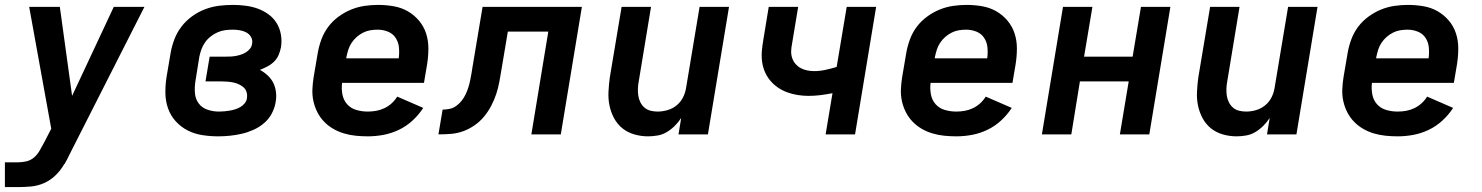

<svg xmlns="http://www.w3.org/2000/svg" viewBox="-24 -548 6044 783"><path d="M-4 215V114H48Q66 114 83.5 110Q101 106 115 94Q129 82 138 65.5Q147 49 156 33L185 -23L95 -520H220L270 -157L440 -520H565L261 79Q256 90 250.5 100.5Q245 111 239 121H238Q224 146 203 166.5Q182 187 156 198.5Q130 210 102.5 212.5Q75 215 48 215Z M866 8Q833 8 801 3Q769 -2 741.5 -16Q714 -30 693 -53Q672 -76 661.5 -105.5Q651 -135 650.5 -167.5Q650 -200 655 -233L672 -333Q677 -361 687.5 -388.5Q698 -416 716.5 -440Q735 -464 760 -482Q785 -500 813 -510.5Q841 -521 869.5 -524.5Q898 -528 927 -528Q952 -528 978.5 -524.5Q1005 -521 1028 -512.5Q1051 -504 1071 -489.5Q1091 -475 1104 -454Q1117 -433 1121.5 -407.5Q1126 -382 1122 -356Q1119 -340 1112.5 -324.5Q1106 -309 1094 -297Q1082 -285 1066.5 -277Q1051 -269 1036 -263Q1053 -254 1067.5 -240.5Q1082 -227 1090.5 -210Q1099 -193 1101.5 -172Q1104 -151 1100 -131Q1096 -107 1084 -84.5Q1072 -62 1052.5 -45.5Q1033 -29 1009.5 -18.5Q986 -8 962 -2.5Q938 3 914 5.5Q890 8 866 8ZM869 -93Q880 -93 891 -94Q902 -95 913.5 -97Q925 -99 936 -102.5Q947 -106 957 -112Q967 -118 974.5 -127.5Q982 -137 983 -148Q985 -161 981.5 -172.5Q978 -184 969.5 -191.5Q961 -199 950.5 -204Q940 -209 928 -211.5Q916 -214 904 -215Q892 -216 880 -216H814L831 -317H896Q907 -317 917.5 -317.5Q928 -318 938.5 -320Q949 -322 959.5 -325.5Q970 -329 979.5 -335Q989 -341 996 -350Q1003 -359 1004 -370Q1007 -384 1000 -396.5Q993 -409 981 -415.5Q969 -422 954.5 -424.5Q940 -427 926 -427Q910 -427 894.5 -425Q879 -423 864 -416.5Q849 -410 835.5 -399.5Q822 -389 812.5 -375.5Q803 -362 797.5 -347Q792 -332 789 -317L773 -217Q769 -192 771 -168Q773 -144 786.5 -126Q800 -108 822.5 -100.5Q845 -93 869 -93Z M1476 8Q1451 8 1426.5 5.5Q1402 3 1378.5 -4Q1355 -11 1334.5 -23Q1314 -35 1298 -51.5Q1282 -68 1271 -89Q1260 -110 1254.5 -134Q1249 -158 1250 -183Q1251 -208 1255 -233L1272 -333Q1277 -361 1287 -388Q1297 -415 1314.5 -438.5Q1332 -462 1356.5 -480Q1381 -498 1408 -509Q1435 -520 1463 -524Q1491 -528 1518 -528Q1550 -528 1581.5 -522.5Q1613 -517 1639 -502Q1665 -487 1684.5 -464Q1704 -441 1713.5 -412Q1723 -383 1723 -351Q1723 -319 1718 -287L1705 -210H1371Q1368 -186 1372.5 -162.5Q1377 -139 1392 -122.5Q1407 -106 1429.5 -99.5Q1452 -93 1476 -93Q1493 -93 1510 -96Q1527 -99 1543 -106.5Q1559 -114 1572.5 -126Q1586 -138 1596 -154L1702 -108Q1684 -80 1658.5 -56.5Q1633 -33 1602.5 -18.5Q1572 -4 1540 2Q1508 8 1476 8ZM1602 -310Q1605 -332 1603 -354Q1601 -376 1589.5 -393.5Q1578 -411 1558 -419Q1538 -427 1516 -427Q1501 -427 1486 -424.5Q1471 -422 1457 -415Q1443 -408 1431 -397.5Q1419 -387 1410 -373.5Q1401 -360 1396.5 -345.5Q1392 -331 1389 -317L1388 -310Z M1764 0 1781 -101Q1795 -101 1809.5 -104Q1824 -107 1836.5 -116Q1849 -125 1858.5 -137Q1868 -149 1874.5 -162.5Q1881 -176 1885.5 -190Q1890 -204 1893 -218.5Q1896 -233 1898.5 -247Q1901 -261 1903 -275Q1903 -277 1903.5 -278.5Q1904 -280 1904 -281L1944 -520H2349L2263 0H2143L2212 -419H2047L2021 -264Q2017 -240 2012.5 -215Q2008 -190 2000 -165.5Q1992 -141 1979.5 -117Q1967 -93 1950 -72.5Q1933 -52 1910.5 -36.5Q1888 -21 1864 -12.5Q1840 -4 1814.5 -2Q1789 0 1764 0Z M2619 8Q2590 8 2562.5 0Q2535 -8 2514 -25Q2493 -42 2480 -66.5Q2467 -91 2461.5 -118Q2456 -145 2457.5 -174.5Q2459 -204 2463 -233L2511 -520H2631L2581 -217Q2578 -202 2577.5 -187Q2577 -172 2579 -158Q2581 -144 2587.5 -131Q2594 -118 2604.5 -109Q2615 -100 2629 -96.5Q2643 -93 2658 -93Q2678 -93 2698.5 -99Q2719 -105 2735.5 -118.5Q2752 -132 2761.5 -151Q2771 -170 2774 -190L2829 -520H2949L2863 0H2743L2754 -67Q2743 -50 2728 -35Q2713 -20 2695.5 -9.5Q2678 1 2658 4.5Q2638 8 2619 8Z M3343 0 3371 -168Q3346 -163 3321.5 -160Q3297 -157 3273 -157Q3251 -157 3229 -160.5Q3207 -164 3186.5 -171.5Q3166 -179 3148.5 -191Q3131 -203 3117.5 -219Q3104 -235 3095.5 -254.5Q3087 -274 3084 -296Q3081 -318 3083 -340.5Q3085 -363 3089 -386L3111 -520H3231L3206 -369Q3203 -355 3202.5 -340Q3202 -325 3206.5 -311.5Q3211 -298 3220 -287.5Q3229 -277 3241 -270.5Q3253 -264 3267 -261Q3281 -258 3296 -258Q3319 -258 3342 -263Q3365 -268 3388 -275L3429 -520H3549L3463 0Z M3876 8Q3851 8 3826.5 5.5Q3802 3 3778.5 -4Q3755 -11 3734.5 -23Q3714 -35 3698 -51.5Q3682 -68 3671 -89Q3660 -110 3654.5 -134Q3649 -158 3650 -183Q3651 -208 3655 -233L3672 -333Q3677 -361 3687 -388Q3697 -415 3714.5 -438.5Q3732 -462 3756.5 -480Q3781 -498 3808 -509Q3835 -520 3863 -524Q3891 -528 3918 -528Q3950 -528 3981.5 -522.5Q4013 -517 4039 -502Q4065 -487 4084.5 -464Q4104 -441 4113.5 -412Q4123 -383 4123 -351Q4123 -319 4118 -287L4105 -210H3771Q3768 -186 3772.5 -162.5Q3777 -139 3792 -122.5Q3807 -106 3829.5 -99.5Q3852 -93 3876 -93Q3893 -93 3910 -96Q3927 -99 3943 -106.5Q3959 -114 3972.5 -126Q3986 -138 3996 -154L4102 -108Q4084 -80 4058.5 -56.5Q4033 -33 4002.5 -18.5Q3972 -4 3940 2Q3908 8 3876 8ZM4002 -310Q4005 -332 4003 -354Q4001 -376 3989.5 -393.5Q3978 -411 3958 -419Q3938 -427 3916 -427Q3901 -427 3886 -424.5Q3871 -422 3857 -415Q3843 -408 3831 -397.5Q3819 -387 3810 -373.5Q3801 -360 3796.5 -345.5Q3792 -331 3789 -317L3788 -310Z M4225 0 4311 -520H4431L4397 -317H4595L4629 -520H4749L4663 0H4543L4579 -216H4380L4345 0Z M5019 8Q4990 8 4962.5 0Q4935 -8 4914 -25Q4893 -42 4880 -66.5Q4867 -91 4861.5 -118Q4856 -145 4857.5 -174.5Q4859 -204 4863 -233L4911 -520H5031L4981 -217Q4978 -202 4977.5 -187Q4977 -172 4979 -158Q4981 -144 4987.5 -131Q4994 -118 5004.5 -109Q5015 -100 5029 -96.5Q5043 -93 5058 -93Q5078 -93 5098.5 -99Q5119 -105 5135.5 -118.5Q5152 -132 5161.5 -151Q5171 -170 5174 -190L5229 -520H5349L5263 0H5143L5154 -67Q5143 -50 5128 -35Q5113 -20 5095.5 -9.5Q5078 1 5058 4.5Q5038 8 5019 8Z M5676 8Q5651 8 5626.5 5.5Q5602 3 5578.5 -4Q5555 -11 5534.5 -23Q5514 -35 5498 -51.5Q5482 -68 5471 -89Q5460 -110 5454.5 -134Q5449 -158 5450 -183Q5451 -208 5455 -233L5472 -333Q5477 -361 5487 -388Q5497 -415 5514.5 -438.5Q5532 -462 5556.5 -480Q5581 -498 5608 -509Q5635 -520 5663 -524Q5691 -528 5718 -528Q5750 -528 5781.5 -522.5Q5813 -517 5839 -502Q5865 -487 5884.5 -464Q5904 -441 5913.5 -412Q5923 -383 5923 -351Q5923 -319 5918 -287L5905 -210H5571Q5568 -186 5572.5 -162.5Q5577 -139 5592 -122.5Q5607 -106 5629.5 -99.5Q5652 -93 5676 -93Q5693 -93 5710 -96Q5727 -99 5743 -106.5Q5759 -114 5772.5 -126Q5786 -138 5796 -154L5902 -108Q5884 -80 5858.5 -56.5Q5833 -33 5802.5 -18.5Q5772 -4 5740 2Q5708 8 5676 8ZM5802 -310Q5805 -332 5803 -354Q5801 -376 5789.5 -393.5Q5778 -411 5758 -419Q5738 -427 5716 -427Q5701 -427 5686 -424.5Q5671 -422 5657 -415Q5643 -408 5631 -397.5Q5619 -387 5610 -373.5Q5601 -360 5596.5 -345.5Q5592 -331 5589 -317L5588 -310Z"/></svg>

Font: Zed Sans Extended
Style: Bold Italic
Weight: 700
Width: 7
Italic angle: -9°
Designer: Belleve Invis
Foundry: Belleve Invis
Version: Version 1.0.0; ttfautohint (v1.8.4)